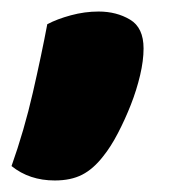

<svg xmlns="http://www.w3.org/2000/svg" viewBox="-30 -198 293 333"><path d="M149 73Q132 95 112.5 105Q93 115 65 115Q21 115 -10 90Q12 28 27 -37.5Q42 -103 52 -156Q69 -165 93 -171.5Q117 -178 141 -178Q172 -178 195.5 -164Q219 -150 219 -114Q219 -93 213 -67.5Q207 -42 197 -16.5Q187 9 174.5 33Q162 57 149 73Z"/></svg>

Font: Baloo Bhaijaan
Style: Regular
Weight: 400
Designer: Devika Bhansali and Ek Type
Foundry: Ek Type
Version: Version 1.443;PS 1.000;hotconv 16.6.51;makeotf.lib2.5.65220;